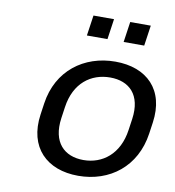

<svg xmlns="http://www.w3.org/2000/svg" viewBox="-84 -818 821 902"><g transform="rotate(10 327.0 -367.0)"><path d="M348.6 9.8C499 9.8 620.1 -83 643.1 -243.2L650.9 -297.4C673.8 -457 579.1 -548.8 428.7 -548.8C278.8 -548.8 155.8 -457 132.8 -297.4L125 -243.2C102.1 -83 198.7 9.8 348.6 9.8ZM359.9 -67.4C268.6 -67.4 207.5 -125.5 224.1 -243.2L231.9 -297.4C248.5 -414.6 326.2 -471.2 417.5 -471.2C508.3 -471.2 569.3 -414.6 552.7 -297.4L544.9 -243.2C528.3 -126 450.7 -67.4 359.9 -67.4ZM548.3 -646.5 562.5 -744.1H464.4L450.2 -646.5ZM373 -646.5 387.2 -744.1H289.1L274.9 -646.5Z"/></g></svg>

Font: Winston
Style: Italic
Weight: 400
Italic angle: -8.13011°
Designer: Vernon Adams, Kim Jin-seong, David Berlow, Cristiano Sobral
Foundry: The Winston Project Authors
Version: Version 3.004